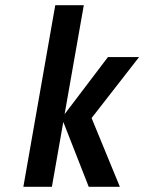

<svg xmlns="http://www.w3.org/2000/svg" viewBox="-20 -720 556 740"><path d="M70 0 193 -700H303L229 -280L396 -500H516L333 -265L442 0H322L224 -250L180 0Z"/></svg>

Font: Cuprum SemiBold
Style: Italic
Weight: 600
Italic angle: -10°
Version: Version 3.000